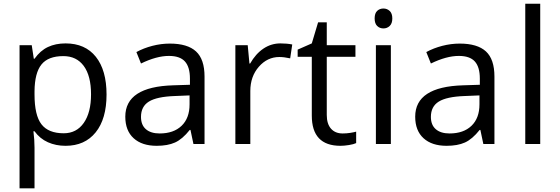

<svg xmlns="http://www.w3.org/2000/svg" viewBox="-20 -780 3032 1040"><path d="M335 9.8Q282.7 9.8 239.5 -9.5Q196.3 -28.8 167 -68.8H161.1Q167 -22 167 20V240.2H85.9V-535.2H151.9L163.1 -461.9H167Q198.2 -505.9 239.7 -525.4Q281.2 -544.9 335 -544.9Q441.4 -544.9 499.3 -472.2Q557.1 -399.4 557.1 -268.1Q557.1 -136.2 498.3 -63.2Q439.5 9.8 335 9.8ZM323.2 -476.1Q241.2 -476.1 204.6 -430.7Q168 -385.3 167 -286.1V-268.1Q167 -155.3 204.6 -106.7Q242.2 -58.1 325.2 -58.1Q394.5 -58.1 433.8 -114.3Q473.1 -170.4 473.1 -269Q473.1 -369.1 433.8 -422.6Q394.5 -476.1 323.2 -476.1Z M1027.8 0 1011.7 -76.2H1007.8Q967.8 -25.9 928 -8.1Q888.2 9.8 828.6 9.8Q749 9.8 703.9 -31.2Q658.7 -72.3 658.7 -147.9Q658.7 -310.1 918 -317.9L1008.8 -320.8V-354Q1008.8 -417 981.7 -447Q954.6 -477.1 895 -477.1Q828.1 -477.1 743.7 -436L718.8 -498Q758.3 -519.5 805.4 -531.7Q852.5 -543.9 899.9 -543.9Q995.6 -543.9 1041.7 -501.5Q1087.9 -459 1087.9 -365.2V0ZM844.7 -57.1Q920.4 -57.1 963.6 -98.6Q1006.8 -140.1 1006.8 -214.8V-263.2L925.8 -259.8Q829.1 -256.3 786.4 -229.7Q743.7 -203.1 743.7 -147Q743.7 -103 770.3 -80.1Q796.9 -57.1 844.7 -57.1Z M1499 -544.9Q1534.7 -544.9 1563 -539.1L1551.8 -463.9Q1518.6 -471.2 1493.2 -471.2Q1428.2 -471.2 1382.1 -418.5Q1335.9 -365.7 1335.9 -287.1V0H1254.9V-535.2H1321.8L1331.1 -436H1335Q1364.7 -488.3 1406.7 -516.6Q1448.7 -544.9 1499 -544.9Z M1835.9 -57.1Q1857.4 -57.1 1877.4 -60.3Q1897.5 -63.5 1909.2 -66.9V-4.9Q1896 1.5 1870.4 5.6Q1844.7 9.8 1824.2 9.8Q1668.9 9.8 1668.9 -153.8V-472.2H1592.3V-511.2L1668.9 -544.9L1703.1 -659.2H1750V-535.2H1905.3V-472.2H1750V-157.2Q1750 -108.9 1772.9 -83Q1795.9 -57.1 1835.9 -57.1Z M2097.2 0H2016.1V-535.2H2097.2ZM2009.3 -680.2Q2009.3 -708 2022.9 -720.9Q2036.6 -733.9 2057.1 -733.9Q2076.7 -733.9 2090.8 -720.7Q2105 -707.5 2105 -680.2Q2105 -652.8 2090.8 -639.4Q2076.7 -626 2057.1 -626Q2036.6 -626 2022.9 -639.4Q2009.3 -652.8 2009.3 -680.2Z M2598.1 0 2582 -76.2H2578.1Q2538.1 -25.9 2498.3 -8.1Q2458.5 9.8 2398.9 9.8Q2319.3 9.8 2274.2 -31.2Q2229 -72.3 2229 -147.9Q2229 -310.1 2488.3 -317.9L2579.1 -320.8V-354Q2579.1 -417 2552 -447Q2524.9 -477.1 2465.3 -477.1Q2398.4 -477.1 2314 -436L2289.1 -498Q2328.6 -519.5 2375.7 -531.7Q2422.9 -543.9 2470.2 -543.9Q2565.9 -543.9 2612.1 -501.5Q2658.2 -459 2658.2 -365.2V0ZM2415 -57.1Q2490.7 -57.1 2533.9 -98.6Q2577.1 -140.1 2577.1 -214.8V-263.2L2496.1 -259.8Q2399.4 -256.3 2356.7 -229.7Q2314 -203.1 2314 -147Q2314 -103 2340.6 -80.1Q2367.2 -57.1 2415 -57.1Z M2906.2 0H2825.2V-759.8H2906.2Z"/></svg>

Font: f02265186
Style: Regular
Weight: 400
Foundry: Ascender Corporation
Version: Version 1.10